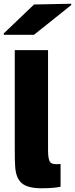

<svg xmlns="http://www.w3.org/2000/svg" viewBox="-25 -998 401 1027"><path d="M232 -194Q232 -143 244.5 -129.5Q257 -116 299 -121V1Q261 9 197 9Q122 9 90.5 -19Q59 -47 56 -110Q54 -136 54 -200V-730H232ZM-5 -812V-819L157 -974L356 -978V-971L157 -812Z"/></svg>

Font: Nacelle Heavy
Style: Regular
Weight: 800
Designer: Sora Sagano
Foundry: Sora Sagano
Version: Version 1.000;FEAKit 1.0